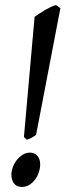

<svg xmlns="http://www.w3.org/2000/svg" viewBox="-20 -721 258 756"><path d="M138.2 -74.2Q138.2 -59.1 133.1 -43.2Q127.9 -27.3 118.4 -14.4Q108.9 -1.5 95.7 6.8Q82.5 15.1 65.9 15.1Q46.4 15.1 35.6 2Q24.9 -11.2 24.9 -33.2Q24.9 -47.4 30.5 -62.7Q36.1 -78.1 46.1 -90.8Q56.2 -103.5 69.3 -111.8Q82.5 -120.1 98.1 -120.1Q116.2 -120.1 127.2 -107.4Q138.2 -94.7 138.2 -74.2ZM122.1 -189.9Q112.3 -183.1 105.2 -179Q98.1 -174.8 85.9 -170.9L74.2 -181.2L116.2 -654.8Q123 -659.7 133.3 -666.5Q143.6 -673.3 155 -680.2Q166.5 -687 178.2 -692.6Q189.9 -698.2 200.2 -701.2L217.8 -689Z"/></svg>

Font: Gentium Plus Phon
Style: Italic
Weight: 400
Italic angle: -8°
Designer: J. Victor Gaultney, Annie Olsen, Iska Routamaa, Becca Hirsbrunner
Foundry: SIL International
Version: Version 5.000